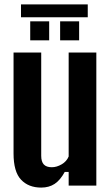

<svg xmlns="http://www.w3.org/2000/svg" viewBox="-20 -837 500 866"><path d="M165.9 9.1Q108.4 9.1 74.8 -26.7Q41.1 -62.5 41.1 -144.9V-600H165.9V-134.4Q165.9 -107.7 177.6 -95.2Q189.3 -82.7 213.5 -82.7Q235.7 -82.7 258.1 -95.8Q280.5 -108.8 289.7 -131.1V-600H414.5V0H289.7V-61.5H272Q251.6 -24.1 226.3 -7.5Q201 9.1 165.9 9.1ZM251.2 -655V-740.7H336.9V-655ZM116.3 -655V-740.7H201.8V-655ZM74.7 -817.2H375.8V-759H74.7Z"/></svg>

Font: Big Shoulders Thin
Style: Regular
Weight: 100
Designer: Patric King
Foundry: XO Type Co
Version: Version 2.002